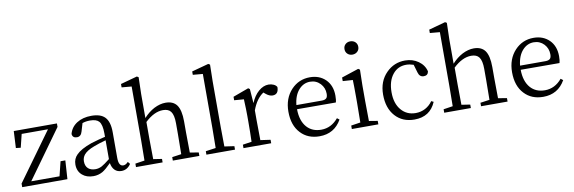

<svg xmlns="http://www.w3.org/2000/svg" viewBox="-55 -1237 5079 1699"><g transform="rotate(-10 2484.5 -387.0)"><path d="M37.1 0V-32.2L350.6 -464.8H114.3L85 -345.7L42 -350.6L49.8 -502H437.5V-470.7L125 -37.1H378.9L411.1 -167H454.1L443.4 0Z M675.8 13.7Q614.3 13.7 576.2 -19.5Q535.2 -54.7 535.2 -115.2Q535.2 -167 571.3 -202.1Q610.4 -242.2 706.1 -276.4Q782.2 -299.8 835.9 -311.5V-342.8Q835.9 -420.9 810.5 -450.2Q787.1 -476.6 729.5 -476.6Q692.4 -476.6 661.1 -465.8L639.6 -393.6Q627.9 -350.6 591.8 -350.6Q551.8 -350.6 548.8 -387.7Q564.5 -447.3 617.7 -481.4Q670.9 -515.6 749 -515.6Q832 -515.6 870.1 -475.6Q910.2 -433.6 910.2 -339.8V-108.4Q910.2 -34.2 952.1 -34.2Q974.6 -34.2 996.1 -57.6L1012.7 -37.1Q980.5 11.7 927.7 11.7Q890.6 11.7 867.7 -11.2Q844.7 -34.2 837.9 -75.2Q790 -26.4 758.8 -7.8Q720.7 13.7 675.8 13.7ZM704.1 -43.9Q733.4 -43.9 761.7 -58.6Q787.1 -72.3 835.9 -111.3V-280.3Q768.6 -261.7 726.6 -245.1Q661.1 -220.7 634.8 -188.5Q614.3 -163.1 614.3 -128.9Q614.3 -86.9 639.6 -64.5Q663.1 -43.9 704.1 -43.9Z M1059.6 0V-31.2L1143.6 -43.9Q1145.5 -151.4 1145.5 -222.7V-709L1056.6 -716.8V-747.1L1206.1 -788.1L1220.7 -779.3L1216.8 -628.9V-413.1Q1259.8 -460.9 1311.5 -488.3Q1365.2 -515.6 1415 -515.6Q1483.4 -515.6 1515.6 -471.7Q1548.8 -425.8 1548.8 -324.2V-222.7Q1548.8 -151.4 1550.8 -43.9L1628.9 -31.2V0H1390.6V-31.2L1473.6 -43Q1475.6 -152.3 1475.6 -222.7V-320.3Q1475.6 -394.5 1452.1 -425.8Q1430.7 -455.1 1381.8 -455.1Q1301.8 -455.1 1219.7 -377V-222.7Q1219.7 -152.3 1221.7 -43L1298.8 -31.2V0Z M1692.4 0V-31.2L1783.2 -43.9Q1785.2 -159.2 1785.2 -222.7V-709L1696.3 -716.8V-747.1L1847.7 -788.1L1862.3 -779.3L1859.4 -628.9V-222.7Q1859.4 -159.2 1861.3 -43.9L1949.2 -31.2V0Z M2025.4 0V-31.2L2105.5 -43Q2108.4 -125 2108.4 -222.7V-276.4Q2108.4 -334 2104.5 -414.1Q2104.5 -420.9 2104.5 -424.8L2017.6 -431.6V-462.9L2158.2 -514.6L2171.9 -504.9L2181.6 -377Q2208 -441.4 2251 -478.5Q2293.9 -515.6 2340.8 -515.6Q2365.2 -515.6 2386.2 -505.9Q2407.2 -496.1 2415 -480.5Q2415 -414.1 2360.4 -414.1Q2331.1 -414.1 2297.9 -442.4L2284.2 -454.1Q2218.8 -411.1 2182.6 -311.5V-222.7Q2182.6 -153.3 2184.6 -43.9L2274.4 -31.2V0Z M2708 13.7Q2602.5 13.7 2539.1 -54.7Q2472.7 -125 2472.7 -248Q2472.7 -367.2 2543.9 -443.4Q2612.3 -515.6 2711.9 -515.6Q2797.9 -515.6 2852.5 -461.9Q2907.2 -407.2 2907.2 -316.4Q2907.2 -276.4 2900.4 -255.9L2551.8 -256.8Q2552.7 -152.3 2603.5 -94.7Q2651.4 -41 2732.4 -41Q2822.3 -41 2885.7 -117.2L2906.2 -101.6Q2840.8 13.7 2708 13.7ZM2552.7 -293.9H2781.2Q2811.5 -293.9 2824.2 -308.6Q2834 -320.3 2834 -346.7Q2834 -399.4 2798.8 -437.5Q2761.7 -476.6 2707 -476.6Q2649.4 -476.6 2607.4 -431.6Q2561.5 -381.8 2552.7 -293.9Z M2999 0V-31.2L3083 -43.9Q3085 -151.4 3085 -222.7V-277.3Q3085 -377 3083 -425.8L2993.2 -431.6V-463.9L3146.5 -514.6L3161.1 -504.9L3158.2 -366.2V-222.7Q3158.2 -151.4 3160.2 -43.9L3237.3 -31.2V0ZM3119.1 -766.6Q3146.5 -766.6 3164.1 -750Q3181.6 -733.4 3181.6 -707Q3181.6 -680.7 3163.6 -664.1Q3145.5 -647.5 3119.1 -647.5Q3092.8 -647.5 3075.2 -664.1Q3057.6 -680.7 3057.6 -707Q3057.6 -733.4 3075.2 -750Q3092.8 -766.6 3119.1 -766.6Z M3560.5 13.7Q3453.1 13.7 3388.7 -58.1Q3324.2 -129.9 3324.2 -251Q3324.2 -371.1 3398.4 -445.3Q3467.8 -515.6 3567.4 -515.6Q3634.8 -515.6 3686 -479.5Q3737.3 -443.4 3751 -385.7Q3745.1 -349.6 3708 -349.6Q3669.9 -349.6 3658.2 -391.6L3636.7 -464.8Q3601.6 -476.6 3570.3 -476.6Q3495.1 -476.6 3449.2 -418.9Q3401.4 -359.4 3401.4 -258.3Q3401.4 -157.2 3452.1 -98.6Q3501 -41 3581.1 -41Q3627.9 -41 3667.5 -62Q3707 -83 3733.4 -121.1L3753.9 -111.3Q3701.2 13.7 3560.5 13.7Z M3829.1 0V-31.2L3913.1 -43.9Q3915 -151.4 3915 -222.7V-709L3826.2 -716.8V-747.1L3975.6 -788.1L3990.2 -779.3L3986.3 -628.9V-413.1Q4029.3 -460.9 4081.1 -488.3Q4134.8 -515.6 4184.6 -515.6Q4252.9 -515.6 4285.2 -471.7Q4318.4 -425.8 4318.4 -324.2V-222.7Q4318.4 -151.4 4320.3 -43.9L4398.4 -31.2V0H4160.2V-31.2L4243.2 -43Q4245.1 -152.3 4245.1 -222.7V-320.3Q4245.1 -394.5 4221.7 -425.8Q4200.2 -455.1 4151.4 -455.1Q4071.3 -455.1 3989.3 -377V-222.7Q3989.3 -152.3 3991.2 -43L4068.4 -31.2V0Z M4717.8 13.7Q4612.3 13.7 4548.8 -54.7Q4482.4 -125 4482.4 -248Q4482.4 -367.2 4553.7 -443.4Q4622.1 -515.6 4721.7 -515.6Q4807.6 -515.6 4862.3 -461.9Q4917 -407.2 4917 -316.4Q4917 -276.4 4910.2 -255.9L4561.5 -256.8Q4562.5 -152.3 4613.3 -94.7Q4661.1 -41 4742.2 -41Q4832 -41 4895.5 -117.2L4916 -101.6Q4850.6 13.7 4717.8 13.7ZM4562.5 -293.9H4791Q4821.3 -293.9 4834 -308.6Q4843.8 -320.3 4843.8 -346.7Q4843.8 -399.4 4808.6 -437.5Q4771.5 -476.6 4716.8 -476.6Q4659.2 -476.6 4617.2 -431.6Q4571.3 -381.8 4562.5 -293.9Z"/></g></svg>

Font: Bpmf Zihi Only R
Style: R
Weight: 400
Foundry: But Ko
Version: Version 1.320